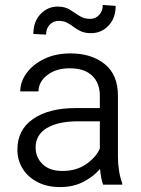

<svg xmlns="http://www.w3.org/2000/svg" viewBox="-20 -757 580 787"><path d="M402.8 0Q397.9 -11.7 394.8 -29.1Q391.6 -46.4 390.1 -64.5Q364.3 -34.2 322.8 -12.2Q281.2 9.8 226.1 9.8Q173.3 9.8 134 -10.5Q94.7 -30.8 73 -65.4Q51.3 -100.1 51.3 -143.6Q51.3 -225.1 115.7 -269.5Q180.2 -314 290.5 -314H389.2V-364.7Q389.2 -416.5 357.7 -446.8Q326.2 -477.1 265.6 -477.1Q209.5 -477.1 173.6 -449Q137.7 -420.9 137.7 -382.3H63Q63 -421.4 88.6 -457Q114.3 -492.7 160.9 -515.4Q207.5 -538.1 269.5 -538.1Q354.5 -538.1 408.9 -494.6Q463.4 -451.2 463.4 -363.8V-113.3Q463.4 -86.4 468 -56.6Q472.7 -26.9 481 -6.8V0ZM235.8 -56.2Q292.5 -56.2 332.5 -83.7Q372.6 -111.3 389.2 -147.5V-259.8H301.8Q218.3 -259.8 172.1 -232.2Q126 -204.6 126 -152.3Q126 -112.3 154.5 -84.2Q183.1 -56.2 235.8 -56.2ZM401.4 -736.8 454.1 -732.9Q454.1 -682.6 424.8 -651.9Q395.5 -621.1 353.5 -621.1Q328.1 -621.1 311.8 -628.7Q295.4 -636.2 282.5 -646.2Q269.5 -656.2 255.1 -663.8Q240.7 -671.4 220.2 -671.4Q198.7 -671.4 183.8 -655.8Q168.9 -640.1 168.9 -615.2L116.7 -617.7Q116.7 -668 145.8 -699Q174.8 -730 216.8 -730Q246.1 -730 266.1 -717.5Q286.1 -705.1 304.9 -692.4Q323.7 -679.7 350.1 -679.7Q371.6 -679.7 386.5 -695.8Q401.4 -711.9 401.4 -736.8Z"/></svg>

Font: Vazirmatn UI FD Light
Style: Regular
Weight: 300
Designer: Saber Rastikerdar
Foundry: Saber Rastikerdar
Version: Version 33.003